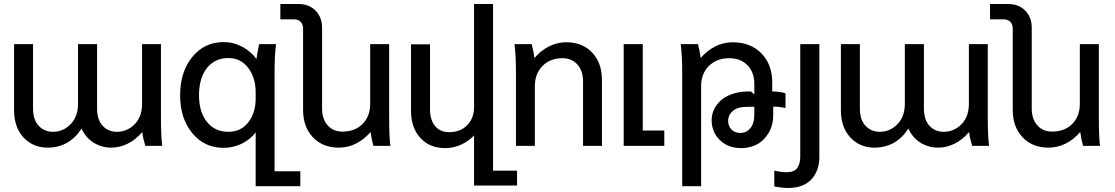

<svg xmlns="http://www.w3.org/2000/svg" viewBox="-20 -724 5532 953"><path d="M367.2 -209V-504.9H461.9V-185.1Q461.9 -129.4 489.5 -99.6Q517.1 -69.8 560.1 -69.8Q611.3 -69.8 648.2 -107.2Q685.1 -144.5 685.1 -209V-504.9H778.8V-145Q778.8 -49.3 785.2 0H701.2Q689.9 -37.1 686 -68.8Q654.8 -31.2 614.7 -11.2Q574.7 8.8 532.2 8.8Q483.9 8.8 444.6 -15.9Q405.3 -40.5 384.8 -85.9Q323.7 8.8 215.8 8.8Q144 8.8 96.9 -41.5Q49.8 -91.8 49.8 -178.2V-504.9H144V-185.1Q144 -129.4 172.1 -99.6Q200.2 -69.8 243.2 -69.8Q293.5 -69.8 330.3 -107.4Q367.2 -145 367.2 -209Z M1249 200.2V-66.9Q1222.2 -31.2 1179.7 -10.7Q1137.2 9.8 1089.8 9.8Q994.6 9.8 934.3 -63.2Q874 -136.2 874 -251Q874 -367.2 934.3 -441.2Q994.6 -515.1 1089.8 -515.1Q1139.2 -515.1 1182.4 -491.9Q1225.6 -468.8 1252.9 -431.2Q1255.9 -454.6 1266.1 -504.9H1350.1Q1342.8 -452.1 1342.8 -359.9V126H1470.7V200.2ZM1249 -233.9V-266.1Q1249 -338.4 1211.9 -387.2Q1174.8 -436 1113.8 -436Q1046.4 -436 1007.1 -386.2Q967.8 -336.4 967.8 -251Q967.8 -168 1007.1 -118.9Q1046.4 -69.8 1113.8 -69.8Q1176.3 -69.8 1212.6 -116.9Q1249 -164.1 1249 -233.9Z M1917.5 0H1833.5Q1824.2 -31.7 1819.3 -68.8Q1788.6 -32.7 1748.3 -12Q1708 8.8 1661.6 8.8Q1581.5 8.8 1533 -42.7Q1484.4 -94.2 1484.4 -178.2V-582Q1484.4 -602.5 1472.7 -615.2Q1460.9 -627.9 1440.4 -627.9H1371.6V-704.1H1460.4Q1514.6 -704.1 1546.6 -670.9Q1578.6 -637.7 1578.6 -587.9V-185.1Q1578.6 -133.3 1606.2 -102.1Q1633.8 -70.8 1679.7 -70.8Q1741.7 -70.8 1779.5 -108.6Q1817.4 -146.5 1817.4 -209V-504.9H1911.6V-145Q1911.6 -45.9 1917.5 0Z M2427.2 -704.1V123H2546.4V196.8H2333V-51.8Q2306.2 -22.9 2268.3 -5.9Q2230.5 11.2 2190.4 11.2Q2112.3 11.2 2066.2 -39.6Q2020 -90.3 2020 -175.8V-503.9H2114.3V-182.1Q2114.3 -128.9 2139.6 -98.4Q2165 -67.9 2209.5 -67.9Q2264.6 -67.9 2298.8 -102.5Q2333 -137.2 2333 -193.8V-704.1Z M2533.7 -504.9H2619.1Q2628.9 -466.8 2632.8 -436Q2662.6 -471.7 2703.6 -492.9Q2744.6 -514.2 2791 -514.2Q2871.1 -514.2 2919.4 -462.9Q2967.8 -411.6 2967.8 -327.1V0H2874V-320.8Q2874 -372.6 2845.9 -403.8Q2817.9 -435.1 2772 -435.1Q2710.9 -435.1 2672.9 -396.7Q2634.8 -358.4 2634.8 -295.9V0H2541V-359.9Q2541 -447.8 2533.7 -504.9Z M3075.7 0V-504.9H3170.4V-76.2H3277.3V0Z M3358.9 -504.9H3444.3Q3454.1 -466.8 3458 -436Q3487.8 -471.7 3528.8 -492.9Q3569.8 -514.2 3616.2 -514.2Q3705.6 -514.2 3759.3 -459.2Q3813 -404.3 3813 -314V-270Q3847.2 -270 3878.9 -261.2V-188Q3846.7 -194.8 3817.9 -194.8V-153.8Q3817.9 -101.6 3794.4 -63Q3771 -24.4 3735.8 -6.6Q3700.7 11.2 3660.2 11.2Q3593.3 11.2 3552.7 -29.1Q3512.2 -69.3 3512.2 -127.9Q3512.2 -155.3 3524.2 -180.7Q3536.1 -206.1 3559.3 -226.8Q3582.5 -247.6 3621.1 -259.5Q3659.7 -271.5 3708 -270L3724.1 -254.9V-307.1Q3724.1 -365.2 3690.2 -400.1Q3656.2 -435.1 3600.1 -435.1Q3537.6 -435.1 3498.8 -396.7Q3460 -358.4 3460 -295.9V200.2H3366.2V-359.9Q3366.2 -447.8 3358.9 -504.9ZM3655.3 -64Q3684.1 -64 3704.1 -87.4Q3724.1 -110.8 3724.1 -155.8V-193.8H3689Q3641.1 -193.8 3617.7 -173.8Q3594.2 -153.8 3594.2 -124Q3594.2 -98.6 3610.6 -81.3Q3627 -64 3655.3 -64Z M4046.9 -504.9V56.2Q4046.9 86.9 4038.1 113.5Q4029.3 140.1 4011.5 161.9Q3993.7 183.6 3963.6 196.3Q3933.6 209 3894 209Q3861.3 209 3823.2 201.2V123Q3858.9 130.9 3883.8 130.9Q3921.9 130.9 3937 109.9Q3952.1 88.9 3952.1 53.2V-504.9Z M4471.2 -209V-504.9H4565.9V-185.1Q4565.9 -129.4 4593.5 -99.6Q4621.1 -69.8 4664.1 -69.8Q4715.3 -69.8 4752.2 -107.2Q4789.1 -144.5 4789.1 -209V-504.9H4882.8V-145Q4882.8 -49.3 4889.2 0H4805.2Q4793.9 -37.1 4790 -68.8Q4758.8 -31.2 4718.8 -11.2Q4678.7 8.8 4636.2 8.8Q4587.9 8.8 4548.6 -15.9Q4509.3 -40.5 4488.8 -85.9Q4427.7 8.8 4319.8 8.8Q4248 8.8 4200.9 -41.5Q4153.8 -91.8 4153.8 -178.2V-504.9H4248V-185.1Q4248 -129.4 4276.1 -99.6Q4304.2 -69.8 4347.2 -69.8Q4397.5 -69.8 4434.3 -107.4Q4471.2 -145 4471.2 -209Z M5439.9 0H5356Q5346.7 -31.7 5341.8 -68.8Q5311 -32.7 5270.8 -12Q5230.5 8.8 5184.1 8.8Q5104 8.8 5055.4 -42.7Q5006.8 -94.2 5006.8 -178.2V-582Q5006.8 -602.5 4995.1 -615.2Q4983.4 -627.9 4962.9 -627.9H4894V-704.1H4982.9Q5037.1 -704.1 5069.1 -670.9Q5101.1 -637.7 5101.1 -587.9V-185.1Q5101.1 -133.3 5128.7 -102.1Q5156.2 -70.8 5202.1 -70.8Q5264.2 -70.8 5302 -108.6Q5339.8 -146.5 5339.8 -209V-504.9H5434.1V-145Q5434.1 -45.9 5439.9 0Z"/></svg>

Font: LT Superior Med
Style: Regular
Weight: 500
Designer: Daniel Lyons
Foundry: LyonsType
Version: Version 1.000